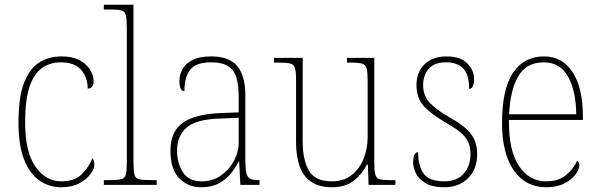

<svg xmlns="http://www.w3.org/2000/svg" viewBox="-20 -780 2529 810"><path d="M238 10Q188 10 147 -18Q106 -46 82 -106Q58 -166 58 -263Q58 -370 81.5 -430.5Q105 -491 145.5 -516.5Q186 -542 239 -542Q304 -542 339.5 -509.5Q375 -477 375 -434Q375 -421 367.5 -413.5Q360 -406 350 -406Q350 -453 322.5 -485Q295 -517 237 -517Q192 -517 158 -493.5Q124 -470 105 -415Q86 -360 86 -264Q86 -139 129.5 -77Q173 -15 238 -15Q295 -15 325 -45Q355 -75 370 -113Q378 -103 378 -85Q378 -68 361.5 -45.5Q345 -23 314 -6.5Q283 10 238 10Z M418 0V-20H438Q475 -20 491 -24Q507 -28 511 -43.5Q515 -59 515 -94V-662Q515 -699 511 -715.5Q507 -732 492.5 -736Q478 -740 448 -740H418V-760H543V-94Q543 -59 547 -43.5Q551 -28 567.5 -24Q584 -20 620 -20H641V0Z M829 10Q773 10 736 -28Q699 -66 699 -146Q699 -224 750.5 -261.5Q802 -299 912 -303L987 -306V-371Q987 -417 978 -450Q969 -483 943.5 -500Q918 -517 871 -517Q807 -517 782.5 -486Q758 -455 758 -395Q737 -395 737 -440Q737 -464 749.5 -487.5Q762 -511 791.5 -526.5Q821 -542 871 -542Q948 -542 981.5 -500.5Q1015 -459 1015 -379V-107Q1015 -70 1019 -51.5Q1023 -33 1034.5 -26.5Q1046 -20 1070 -20H1075V0H994L989 -99H987Q975 -75 955 -49.5Q935 -24 904 -7Q873 10 829 10ZM832 -15Q877 -15 912 -39.5Q947 -64 967 -101.5Q987 -139 987 -178V-283L910 -280Q807 -277 767 -241.5Q727 -206 727 -145Q727 -92 751.5 -53.5Q776 -15 832 -15Z M1379 10Q1305 10 1267 -36.5Q1229 -83 1229 -184V-442Q1229 -477 1224.5 -492.5Q1220 -508 1204.5 -512Q1189 -516 1154 -516H1136V-536H1257V-182Q1257 -106 1283 -60.5Q1309 -15 1380 -15Q1430 -15 1463.5 -41.5Q1497 -68 1514 -110.5Q1531 -153 1531 -202V-436Q1531 -474 1527 -490.5Q1523 -507 1507.5 -511.5Q1492 -516 1456 -516H1444V-536H1559V-97Q1559 -61 1563 -44.5Q1567 -28 1581.5 -24Q1596 -20 1627 -20H1648V0H1535L1532 -86H1528Q1509 -47 1473.5 -18.5Q1438 10 1379 10Z M1854 10Q1804 10 1775.5 -7Q1747 -24 1735 -48Q1723 -72 1723 -94Q1723 -138 1744 -138Q1744 -80 1767.5 -47.5Q1791 -15 1854 -15Q1908 -15 1936.5 -47.5Q1965 -80 1965 -131Q1965 -154 1958 -174Q1951 -194 1931.5 -213.5Q1912 -233 1873 -255Q1822 -285 1792 -309.5Q1762 -334 1749.5 -360Q1737 -386 1737 -422Q1737 -475 1771 -508.5Q1805 -542 1864 -542Q1923 -542 1951.5 -512.5Q1980 -483 1980 -447Q1980 -405 1959 -405Q1959 -466 1934 -491.5Q1909 -517 1862 -517Q1811 -517 1788 -489Q1765 -461 1765 -421Q1765 -376 1794 -345.5Q1823 -315 1880 -283Q1926 -257 1950.5 -233Q1975 -209 1984 -184Q1993 -159 1993 -129Q1993 -66 1954.5 -28Q1916 10 1854 10Z M2284 10Q2198 10 2148 -60.5Q2098 -131 2098 -262Q2098 -403 2144 -472.5Q2190 -542 2275 -542Q2353 -542 2396 -475Q2439 -408 2439 -290V-274H2127Q2126 -144 2169.5 -79.5Q2213 -15 2284 -15Q2336 -15 2367.5 -41Q2399 -67 2415 -102Q2424 -96 2424 -82Q2424 -66 2408 -44Q2392 -22 2360.5 -6Q2329 10 2284 10ZM2411 -298Q2410 -396 2376.5 -456.5Q2343 -517 2274 -517Q2200 -517 2166 -457.5Q2132 -398 2128 -298Z"/></svg>

Font: Noto Serif Hebrew SemiCondensed Thin
Style: Regular
Weight: 100
Width: 4
Designer: Monotype Design Team
Foundry: Monotype Imaging Inc.
Version: Version 2.004; ttfautohint (v1.8.4.7-5d5b)